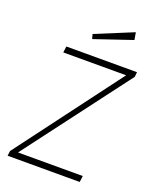

<svg xmlns="http://www.w3.org/2000/svg" viewBox="-170 -1036 907 1131"><g transform="rotate(20 284.0 -471.0)"><path d="M481 -942 245 -845 253 -816 489 -896ZM20 0H472L477 -39H71L565 -693L568 -723H125L120 -684H514L24 -31Z"/></g></svg>

Font: United Sans Thin
Style: Italic
Weight: 100
Italic angle: -8°
Designer: Pablo Impallari, Rodrigo Fuenzalida (Modified by Dan O. Williams)
Version: Version 1.000;PS 001.000;hotconv 1.0.88;makeotf.lib2.5.64775